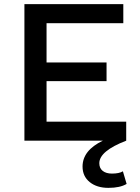

<svg xmlns="http://www.w3.org/2000/svg" viewBox="-20 -680 676 928"><path d="M574 148 592 209Q560 228 504 228Q448 228 413.5 200Q379 172 379 125Q379 47 477 0H98V-660H576V-568H205V-378H495V-288H205V-92H590V0Q460 50 460 109Q460 133 476.5 146Q493 159 521 159Q556 159 574 148Z"/></svg>

Font: Elaine Sans Medium
Style: Regular
Weight: 500
Designer: Wei Huang
Foundry: Wei Huang
Version: Version 2.001;PS 002.001;hotconv 1.0.88;makeotf.lib2.5.64775